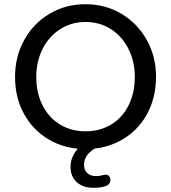

<svg xmlns="http://www.w3.org/2000/svg" viewBox="-20 -698 812 911"><path d="M51.4 -333.5Q51.4 -429 94.7 -507.9Q138 -586.9 214.6 -632.4Q291.1 -678 385.7 -678Q480.2 -678 556.4 -632.4Q632.7 -586.9 676.5 -508.2Q720.3 -429.6 720.3 -334.5Q720.3 -233.5 676.8 -155.3Q633.3 -77.1 557 -33.9Q480.8 9.3 385.7 9.3Q290.9 9.3 214.6 -34.3Q138.4 -77.9 94.9 -155.7Q51.4 -233.6 51.4 -333.5ZM619.6 -333.5Q619.6 -406.5 589.4 -466.2Q559.3 -525.9 506.1 -559.8Q452.9 -593.8 385.7 -593.8Q319.4 -593.8 265.9 -559.8Q212.3 -525.9 182.2 -466.2Q152.1 -406.5 152.1 -333.5Q152.1 -256.1 182.2 -197.5Q212.3 -138.8 265.3 -106.9Q318.2 -75 385.7 -75Q453.5 -75 506.4 -106.5Q559.3 -138.1 589.4 -196.7Q619.6 -255.4 619.6 -333.5ZM314.6 93.6Q314.6 53.1 340.8 18Q367 -17.1 412.1 -37.9L443.2 0Q416.4 11.4 397.5 33.4Q378.7 55.4 378.7 83.3Q378.7 110.2 394.7 124Q410.8 137.7 436.2 137.7Q452.3 137.7 469.5 132.6Q488.8 127.3 497.7 137.8Q506.7 148.2 502.8 163.4Q498.9 178.6 483.7 184.1Q459.7 193.1 423.7 193.1Q373.5 193.1 344.1 166.3Q314.6 139.4 314.6 93.6Z"/></svg>

Font: SN Pro Thin
Style: Regular
Weight: 200
Designer: Tobias Whetton
Foundry: Supernotes
Version: Version 1.003;Glyphs 3.3 (3324)